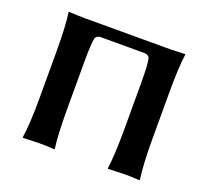

<svg xmlns="http://www.w3.org/2000/svg" viewBox="-113 -788 1011 931"><g transform="rotate(20 392.0 -322.5)"><path d="M622.1 -645Q622.1 -645 691.9 -647.9L692.9 -645Q683.1 -577.1 683.1 -444.8V-200.2Q683.1 -78.1 693.8 0L691.9 2.9Q655.8 0 622.1 0Q622.1 0 529.8 2.9L528.8 0Q538.6 -65.9 539.1 -200.2V-444.8Q539.1 -544.9 530.8 -571.8Q521 -585 504.9 -585H278.8Q262.7 -585 252.9 -571.8Q245.1 -544.9 245.1 -444.8V-200.2Q245.1 -66.4 254.9 0L253.9 2.9Q209 0 173.8 0Q173.8 0 91.8 2.9L89.8 0Q101.1 -78.1 101.1 -200.2V-444.8Q101.1 -577.6 90.8 -645L91.8 -647.9Q139.6 -645 173.8 -645Z"/></g></svg>

Font: Linux Biolinum
Style: Bold
Weight: 700
Designer: Philipp H. Poll
Foundry: Philipp H. Poll
Version: Version 1.3.2 ; ttfautohint (v0.9)